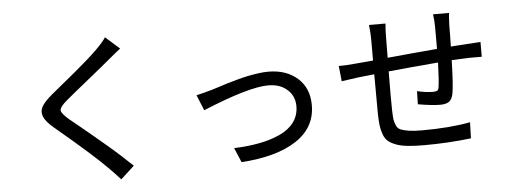

<svg xmlns="http://www.w3.org/2000/svg" viewBox="-53 -939 3037 1153"><g transform="rotate(-5 1465.0 -362.0)"><path d="M696.3 -715.8Q676.8 -701.2 624 -657.2Q589.8 -627.9 487.3 -545.4Q384.8 -462.9 350.6 -433.6Q307.6 -397.5 308.1 -377.9Q308.6 -358.4 353.5 -320.3Q363.3 -312.5 411.6 -272.9Q460 -233.4 490.2 -208Q520.5 -182.6 566.4 -143.6Q612.3 -104.5 649.9 -70.3Q687.5 -36.1 716.8 -7.8L634.8 67.4Q604.5 33.2 562.5 -8.8Q484.4 -88.9 258.8 -278.3Q211.9 -317.4 199.2 -348.6Q186.5 -379.9 202.1 -408.7Q217.8 -437.5 265.6 -477.5Q281.2 -490.2 331.1 -531.2Q380.9 -572.3 413.6 -599.1Q446.3 -626 486.8 -661.6Q527.3 -697.3 550.8 -720.7Q596.7 -766.6 611.3 -791Z M1128.9 -396.5Q1166 -404.3 1223.6 -420.9Q1228.5 -421.9 1264.2 -433.6Q1299.8 -445.3 1319.3 -451.2Q1338.9 -457 1377.9 -467.8Q1417 -478.5 1444.8 -484.4Q1472.7 -490.2 1507.3 -495.1Q1542 -500 1569.3 -500Q1678.7 -500 1746.1 -439.9Q1813.5 -379.9 1813.5 -277.3Q1813.5 -141.6 1694.3 -64Q1575.2 13.7 1363.3 27.3L1326.2 -60.5Q1410.2 -63.5 1479 -76.7Q1547.9 -89.8 1603.5 -115.2Q1659.2 -140.6 1689.9 -182.1Q1720.7 -223.6 1720.7 -279.3Q1720.7 -339.8 1677.2 -378.9Q1633.8 -418 1562.5 -418Q1445.3 -418 1167 -302.7Z M2682.6 -756.8Q2679.7 -736.3 2677.7 -682.6Q2677.7 -661.1 2677.2 -618.2Q2676.8 -575.2 2675.8 -554.7Q2693.4 -555.7 2774.4 -561.5Q2812.5 -563.5 2855.5 -566.4V-477.5H2773.4Q2766.6 -477.5 2673.8 -472.7Q2669.9 -318.4 2660.2 -270.5Q2653.3 -237.3 2635.3 -224.6Q2617.2 -211.9 2582 -211.9Q2533.2 -211.9 2448.2 -226.6L2450.2 -305.7Q2502.9 -293 2544.9 -293Q2563.5 -293 2571.3 -297.9Q2579.1 -302.7 2581.1 -318.4Q2586.9 -355.5 2590.8 -465.8Q2424.8 -452.1 2291 -438.5Q2289.1 -270.5 2291 -203.1Q2292 -166 2294.4 -148.9Q2296.9 -131.8 2305.2 -112.3Q2313.5 -92.8 2331.5 -85.4Q2349.6 -78.1 2380.4 -73.2Q2411.1 -68.4 2460 -68.4Q2627.9 -68.4 2751 -91.8L2748 4.9Q2609.4 21.5 2465.8 21.5Q2407.2 21.5 2365.7 17.1Q2324.2 12.7 2294.9 1.5Q2265.6 -9.8 2248.5 -24.4Q2231.4 -39.1 2221.7 -65.4Q2211.9 -91.8 2208.5 -119.1Q2205.1 -146.5 2204.1 -190.4Q2203.1 -232.4 2203.1 -428.7Q2122.1 -420.9 2109.4 -418.9Q2065.4 -413.1 2004.9 -404.3L1995.1 -497.1Q2043.9 -497.1 2102.5 -502.9L2203.1 -511.7V-636.7Q2203.1 -679.7 2197.3 -726.6H2296.9Q2293 -692.4 2293 -641.6Q2293 -628.9 2292.5 -587.9Q2292 -546.9 2292 -520.5Q2410.2 -532.2 2591.8 -547.9V-678.7Q2591.8 -721.7 2585.9 -756.8Z"/></g></svg>

Font: Min Sans Medium
Style: Regular
Weight: 500
Designer: Jinseong-Kim, NotoSansCJK, Nunito
Foundry: Jinseong-Kim
Version: Version 1.400;Glyphs 3.1.2 (3151)